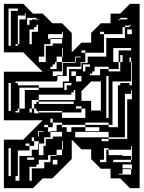

<svg xmlns="http://www.w3.org/2000/svg" viewBox="97 -845 740 990"><g transform="rotate(90 467.0 -350.0)"><path d="M-8 0V-100L42 -150V-200L92 -250V-300L142 -350H242L192 -400V-450H142L92 -500V-550H42V-600L-8 -650V-700H942V-650L892 -600V-550H842V-500L792 -450H742V-400L692 -350H792L892 -250V-200L942 -150V0H692V-100L592 -200V0H342V-200L242 -100V0ZM872 -592V-624H844V-612H840V-636H844V-624H872V-656H844V-660H820V-612H868V-592ZM148 -636V-660H124V-636ZM844 -636H840V-656H844ZM456 -624H680V-540H688V-504H700V-540H688V-636H484V-660H436V-656H456ZM168 -592V-624H112V-648H104V-656H100V-648H104V-624H112V-612H148V-592ZM652 -540V-528H680V-540H628V-588H412V-600H400V-648H412V-660H292V-656H392V-560H616V-540ZM744 -528V-540H736V-528ZM364 -540V-528H580V-540H340V-600H292V-612H256V-600H292V-592H328V-540ZM616 -528V-540H604V-528ZM328 -528V-540H316V-528ZM808 -496V-528H736V-516H796V-496ZM492 -400V-450H542V-500H392V-450L442 -400ZM360 -464H340V-456H352V-444H360ZM680 -368V-400H652V-368ZM520 -400V-372H532V-400ZM296 -432H244V-420H232V-400H244V-420H292V-400H296ZM340 -372V-348H364V-368H360V-372ZM488 -336V-368H436V-360H448V-348H460V-336ZM496 -360V-180H508V-360ZM412 -324V-348H400V-312H436V-324ZM488 -304V-336H460V-304ZM316 -348H296V-368H292V-372H268V-396H264V-368H292V-300H340V-252H364V-272H360V-276H388V-272H392V-60H400V-72H412V-80H532V-72H544V-60H552V-80H532V-108H436V-180H424V-304H364V-300H360V-304H296V-324H364V-304H392V-336H316V-324H296V-348H316V-336H328V-368H316ZM700 -300H744V-272H772V-240H776V-272H772V-300H744V-304H700ZM552 -272V-300H544V-272ZM292 -180V-216H208V-252H196V-300H172V-240H200V-208H264V-180ZM820 -252V-276H796V-252ZM552 -240V-272H544V-240ZM220 -300H264V-272H292V-264H304V-252H316V-240H328V-272H292V-300H264V-304H220ZM552 -208V-240H544V-208ZM808 -240H772V-228H796V-208H808ZM648 -272H604V-252H584V-240H604V-252H628V-240H648ZM544 -168H532V-156H556V-180H552V-208H544V-180H552V-176H544ZM652 -300V-240H680V-208H712V-180H772V-204H724V-216H688V-252H676V-300ZM700 -180V-176H712V-180ZM424 -176H412V-180H424ZM840 -176H820V-168H832V-144H840ZM652 -180V-204H648V-176H676V-180ZM72 -176V-168H76V-176ZM136 -176H100V-168H112V-156H124V-144H136ZM64 -120H100V-132H76V-144H72V-168H64ZM200 -144H124V-132H200ZM904 -144H832V-132H904ZM744 -176H700V-156H680V-144H700V-156H724V-144H744ZM200 -80H52V-72H200V-60H208V-72H200ZM904 -80H748V-72H880V-60H904ZM544 -24V-36H400V-24ZM208 -24V-36H28V-72H16V-24ZM232 -624V-656H220V-624ZM292 -648V-656H268V-648ZM72 -592H76V-600H72V-636H64V-600H72ZM232 -624H220V-592H232ZM808 -592H796V-564H808ZM292 -564V-592H220V-564ZM168 -560V-592H148V-560ZM808 -592V-624H796V-612H776V-656H796V-624H808V-656H796V-660H724V-656H744V-540H772V-612H796V-592ZM168 -560H148V-528H168ZM680 -496V-528H652V-496ZM616 -496V-528H604V-496ZM328 -528H316V-496H328ZM264 -496V-528H148V-516H136V-496H148V-516H244V-496ZM652 -444H648V-468H652V-464H680V-496H652V-468H648V-492H628V-420H652V-400H680V-432H652V-420H648V-444H652V-432H680V-464H652ZM616 -464V-496H604V-464ZM360 -464V-496H316V-468H340V-464ZM264 -464V-496H244V-464ZM616 -432V-464H604V-432ZM316 -420V-444H304V-408H340V-420ZM264 -464H244V-432H264ZM604 -420H616V-300H628V-324H652V-348H628V-420H616V-432H604ZM328 -368V-400H292V-396H316V-368ZM392 -400H364V-372H392ZM364 -300V-276H360V-300ZM604 -300V-272H616V-300H580V-420H532V-400H552V-300ZM488 -272V-304H460V-272ZM168 -272V-304H136V-300H148V-272ZM488 -240V-272H460V-240ZM168 -272H148V-240H168ZM652 -228V-240H628V-228H616V-208H628V-228ZM488 -208V-240H460V-208ZM172 -228V-240H148V-228ZM840 -176V-208H796V-180H820V-176ZM460 -180H488V-144H532V-132H552V-144H532V-156H508V-168H496V-180H488V-208H460ZM424 -144H412V-176H424ZM784 -120H796V-156H784ZM424 -112H412V-144H424ZM776 -112V-144H724V-132H712V-112H724V-132H748V-112ZM424 -112V-80H412V-112ZM776 -112H748V-80H776ZM40 -112V-108H52V-80H72V-112ZM880 -24V-36H736V-24Z"/></g></svg>

Font: Rubik Broken Fax
Style: Regular
Weight: 400
Designer: Hubert and Fischer, NaN
Foundry: Hubert and Fischer, NaN
Version: Version 2.201